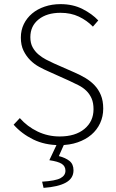

<svg xmlns="http://www.w3.org/2000/svg" viewBox="-20 -691 561 930"><path d="M269 12Q197 12 141 -15.5Q85 -43 46 -87L76 -119Q112 -78 162 -54Q212 -30 269 -30Q345 -30 389 -66.5Q433 -103 433 -162Q433 -193 423.5 -214.5Q414 -236 398 -251.5Q382 -267 360.5 -278Q339 -289 315 -300L215 -345Q194 -354 170 -367Q146 -380 126.5 -399.5Q107 -419 94 -445.5Q81 -472 81 -509Q81 -545 95.5 -574.5Q110 -604 135.5 -625.5Q161 -647 196.5 -659Q232 -671 273 -671Q333 -671 379.5 -647.5Q426 -624 456 -592L430 -562Q401 -592 362 -610.5Q323 -629 273 -629Q207 -629 167 -597Q127 -565 127 -511Q127 -482 138 -462Q149 -442 166 -427.5Q183 -413 203 -402.5Q223 -392 241 -384L341 -340Q369 -328 394 -313Q419 -298 438 -278Q457 -258 468.5 -230.5Q480 -203 480 -165Q480 -127 465 -94.5Q450 -62 422.5 -38.5Q395 -15 356 -1.5Q317 12 269 12ZM191 219 184 189Q249 185 273 172Q297 159 297 136Q297 114 279 102.5Q261 91 219 85L260 -2H295L265 65Q297 73 316.5 88.5Q336 104 336 134Q336 173 299 193.5Q262 214 191 219Z"/></svg>

Font: Giro Light
Style: Regular
Weight: 300
Designer: Paul D. Hunt
Foundry: Adobe Systems Incorporated
Version: Version 1.000;PS 1.0;hotconv 1.0.88;makeotf.lib2.5.647800